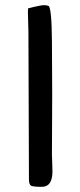

<svg xmlns="http://www.w3.org/2000/svg" viewBox="-20 -723 311 743"><path d="M90 -600 88 -675Q88 -685 89 -691Q92 -691 110 -696Q140 -703 150.5 -703Q161 -703 168 -700Q180 -692 181 -561Q182 -430 182 -359L181 -126L183 -60Q183 0 142 0Q108 0 100 -4.5Q92 -9 92 -30Z"/></svg>

Font: Cagliostro
Style: Regular
Weight: 400
Designer: Matthew Desmond
Foundry: Matthew Desmond
Version: Version